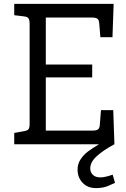

<svg xmlns="http://www.w3.org/2000/svg" viewBox="-20 -740 648 985"><path d="M567 0H53V-58L103 -67Q121 -70 126.5 -77.5Q132 -85 132 -105V-616Q132 -637 126.5 -645.5Q121 -654 103 -656L53 -662V-720H563L557 -549H495L489 -621Q488 -638 479.5 -644Q471 -650 451 -650H215V-409H453V-343H215V-70H454Q474 -70 482.5 -76Q491 -82 492 -99L498 -175H561ZM378 130Q378 100 394 76.5Q410 53 431.5 37Q453 21 488 0H567Q509 31 476 61.5Q443 92 443 123Q443 144 456.5 157Q470 170 495 170Q519 170 558 156L570 198Q566 200 538 212.5Q510 225 473 225Q430 225 404 198Q378 171 378 130Z"/></svg>

Font: Enriqueta
Style: Regular
Weight: 400
Designer: Viviana Monsalve, Gustavo Ibarra
Foundry: 72Puntos
Version: Version 2.000